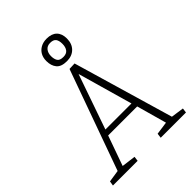

<svg xmlns="http://www.w3.org/2000/svg" viewBox="-260 -1060 1188 1188"><g transform="rotate(-45 333.5 -466.5)"><path d="M382 -702 575 -43 659 -31 655 0H434L438 -31L523 -43L468 -240H214L144 -43L236 -31L232 0H16L21 -31L100 -43L336 -700ZM228 -278H456L354 -637H353ZM359 -745Q310 -745 289.5 -770Q269 -795 269 -836Q269 -865 281 -886.5Q293 -908 315.5 -920.5Q338 -933 368 -933Q412 -933 435 -910Q458 -887 458 -845Q458 -799 431 -772Q404 -745 359 -745ZM362 -779Q390 -779 402.5 -796Q415 -813 415 -841Q415 -870 404 -884.5Q393 -899 365 -899Q339 -899 325 -881.5Q311 -864 311 -837Q311 -811 321 -795Q331 -779 362 -779Z"/></g></svg>

Font: Literata ExtraLight
Style: Italic
Weight: 250
Italic angle: -2°
Designer: Latin by Veronika Burian and Jose Scaglione. Greek by Irene Vlachou. Cyrillic by Vera Evstafieva
Foundry: TypeTogether
Version: Version 3.002